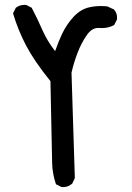

<svg xmlns="http://www.w3.org/2000/svg" viewBox="-20 -764 540 784"><path d="M80.1 -744.1Q83 -744.1 87.4 -743.7L109.4 -732.4Q133.8 -686 154.3 -638.7Q172.9 -596.7 205.1 -555.2Q217.8 -592.3 233.9 -626.5Q252.4 -665 280.3 -695.3Q308.6 -725.6 343.3 -733.9Q366.2 -739.3 391.6 -739.3Q404.3 -739.3 418.5 -737.8L445.8 -725.1L446.3 -724.1Q458 -710.9 458 -691.4Q458 -688.5 457.5 -684.1L446.3 -662.1L444.8 -661.1Q422.9 -649.4 396.5 -649.4Q391.1 -649.4 387 -649.7Q382.8 -649.9 380.9 -649.9Q355.5 -649.9 335.4 -622.1Q312.5 -589.4 297.1 -549.3Q281.7 -509.3 272 -467.3L285.6 -37.1L274.9 -14.2L273.9 -13.7Q258.8 0 237.8 0Q234.9 0 231 -0.5L208.5 -11.7Q193.8 -54.7 192.9 -98.6L186 -432.6Q120.1 -514.2 86.9 -577.4Q53.7 -640.6 33.2 -709.5L44.4 -731.9L45.4 -732.9Q60.5 -744.1 80.1 -744.1Z"/></svg>

Font: Bakudai
Style: Medium
Weight: 500
Version: Version 1.48